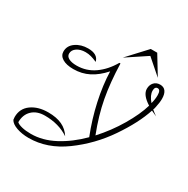

<svg xmlns="http://www.w3.org/2000/svg" viewBox="-194 -1051 1210 1234"><g transform="rotate(30 410.5 -434.0)"><path d="M780 -539Q745 -431 657 -302Q569 -173 443.5 -81.5Q318 10 180 10Q131 10 91 -4Q51 -18 38 -42Q36 -54 36 -62Q36 -125 85 -160.5Q134 -196 209 -196Q271 -196 312.5 -176.5Q354 -157 379 -117Q305 -167 201 -167Q142 -167 107.5 -134Q73 -101 73 -45Q84 -34 112.5 -27Q141 -20 180 -20Q266 -20 352 -65.5Q438 -111 516 -189Q473 -298 448.5 -410Q424 -522 421 -623Q374 -570 322 -543.5Q270 -517 208 -517Q156 -517 126.5 -535Q97 -553 97 -584Q97 -627 135 -653.5Q173 -680 226 -680Q298 -680 310 -629Q285 -640 265 -645.5Q245 -651 223 -651Q186 -651 160.5 -634Q135 -617 135 -590Q135 -570 156 -558.5Q177 -547 215 -547Q287 -547 345.5 -588Q404 -629 445 -700H453Q457 -560 477.5 -450Q498 -340 545 -219Q618 -299 672 -390.5Q726 -482 748 -557Q681 -599 681 -644Q681 -673 698 -691.5Q715 -710 743 -710Q770 -710 784 -691Q798 -672 798 -636Q798 -608 789 -569Q788 -565 787 -560Q786 -555 783 -549Q801 -534 821 -520Q807 -526 797 -531Q787 -536 780 -539ZM719 -652Q719 -618 753 -579Q762 -612 762 -642Q762 -682 740 -682Q719 -682 719 -652ZM575 -878H623L707 -740L595 -838L447 -740Z"/></g></svg>

Font: Srisakdi
Style: Regular
Weight: 400
Designer: Cadson Demak Co.,Ltd.
Foundry: Cadson Demak Co.,Ltd.
Version: Version 1.000